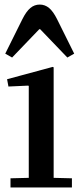

<svg xmlns="http://www.w3.org/2000/svg" viewBox="-20 -821 348 841"><path d="M211 -528 215 -526V-42L295 -40V0H26V-40L106 -42V-444L104 -446L17 -442L11 -474ZM154 -801Q177 -801 195 -786Q213 -771 230 -737L305 -586L275 -569L156 -693H152L33 -569L3 -586L78 -737Q95 -771 113 -786Q131 -801 154 -801Z"/></svg>

Font: Minipax
Style: Bold
Weight: 500
Designer: Raphaël Ronot, Igor Stepanchenko (Cyrillic)
Foundry: steppetype
Version: Version 1.002